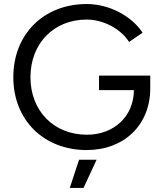

<svg xmlns="http://www.w3.org/2000/svg" viewBox="-20 -732 800 952"><path d="M410 12C594 12 725 -111 725 -294V-357H471V-285H644C643 -155 545 -64 411 -64C246 -64 131 -183 131 -349C131 -517 247 -635 410 -635C492 -635 579 -589 620 -524L687 -570C632 -653 522 -712 410 -712C196 -712 46 -562 46 -349C46 -138 196 12 410 12ZM326 200H394L459 60H372Z"/></svg>

Font: HB Figtree Prototype
Style: Regular
Weight: 400
Designer: Alfredo Marco Pradil
Foundry: Hanken Design Co.®
Version: Version 1.002;Glyphs 3.2 (3228)